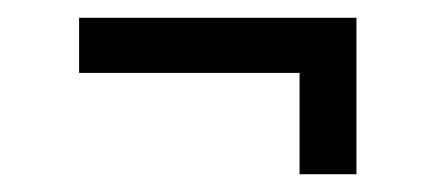

<svg xmlns="http://www.w3.org/2000/svg" viewBox="-20 -456 500 216"><path d="M317 -260V-374H69V-436H381V-260Z"/></svg>

Font: Archivo ExtraCondensed Light
Style: Regular
Weight: 300
Width: 2
Designer: Hector Gatti
Foundry: Omnibus-Type
Version: Version 2.001